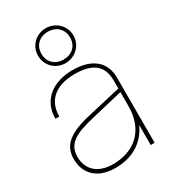

<svg xmlns="http://www.w3.org/2000/svg" viewBox="-195 -878 862 982"><g transform="rotate(-30 236.0 -387.0)"><path d="M405 0H428V-385C428 -476 366 -532 249 -532C140 -532 50 -475 50 -360H73C73 -469 155 -509 249 -509C353 -509 406 -469 406 -382V-333L215 -289C81 -259 28 -216 28 -133C28 -52 82 12 191 12C284 12 364 -28 405 -118ZM50 -134C50 -210 102 -240 217 -267L406 -312V-231C406 -83 313 -11 190 -11C96 -11 50 -64 50 -134ZM134 -683C134 -625 180 -580 238 -580C296 -580 343 -625 343 -683C343 -741 296 -786 238 -786C180 -786 134 -741 134 -683ZM154 -683C154 -732 189 -765 238 -765C288 -765 323 -732 323 -683C323 -633 288 -601 238 -601C189 -601 154 -633 154 -683Z"/></g></svg>

Font: Aspekta 50
Style: Regular
Weight: 50
Designer: Ivo Dolenc
Version: Version 2.000